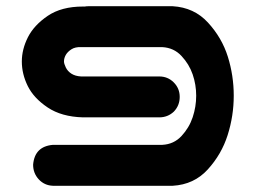

<svg xmlns="http://www.w3.org/2000/svg" viewBox="-20 -598 821 614"><path d="M532.2 -3.9H149.4Q122.1 -4.9 104 -24.4Q85.9 -43.9 85.9 -71.3Q90.8 -129.9 149.4 -134.8H499Q536.1 -136.7 560.5 -163.1Q585 -189.5 596.2 -223.1Q607.4 -256.8 607.4 -292Q607.4 -327.1 596.2 -359.9Q585 -392.6 560.5 -418.9Q536.1 -445.3 499 -447.3H239.3Q220.7 -448.2 208.5 -440.4Q196.3 -432.6 190.4 -422.4Q184.6 -412.1 184.6 -401.4Q184.6 -394.5 190.4 -382.3Q196.3 -370.1 208.5 -362.3Q220.7 -354.5 239.3 -353.5H489.3Q516.6 -353.5 535.6 -334.5Q554.7 -315.4 554.7 -288.1Q554.7 -260.7 536.1 -241.2Q516.6 -222.7 489.3 -222.7H245.1Q176.8 -224.6 132.3 -254.4Q87.9 -284.2 68.8 -322.8Q49.8 -361.3 49.8 -401.4Q49.8 -440.4 69.3 -479Q88.9 -517.6 132.8 -547.4Q176.8 -577.1 245.1 -577.1H251Q256.8 -578.1 262.7 -578.1H532.2Q600.6 -574.2 645 -525.9Q689.5 -477.5 708.5 -417Q727.5 -356.4 727.5 -292Q727.5 -227.5 708 -166Q688.5 -104.5 644.5 -56.2Q600.6 -7.8 532.2 -3.9Z"/></svg>

Font: Nico Moji
Style: Regular
Weight: 400
Version: Version 1.02